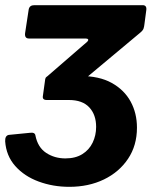

<svg xmlns="http://www.w3.org/2000/svg" viewBox="-33 -550 604 743"><path d="M235 173Q172 173 116.5 152.5Q61 132 26 92.5Q-9 53 -13 -3Q-14 -25 1 -28L82 -36Q102 -39 104 -26Q113 20 145.5 41.5Q178 63 220 63Q259 63 285.5 46.5Q312 30 325.5 2Q339 -26 339 -59Q339 -106 312.5 -134.5Q286 -163 234 -163H148Q130 -163 133 -179L142 -244Q144 -256 160 -256H277Q351 -256 399.5 -229Q448 -202 472.5 -157Q497 -112 497 -56Q497 13 462.5 64.5Q428 116 369 144.5Q310 173 235 173ZM223 -184 148 -253 304 -388Q310 -394 308 -397.5Q306 -401 298 -401H79Q62 -401 64 -421L78 -513Q81 -530 100 -530H519Q536 -530 533 -510L526 -457Q525 -447 522.5 -439.5Q520 -432 509 -423Z"/></svg>

Font: Libre Franklin ExtraBold
Style: Italic
Weight: 800
Italic angle: -8°
Designer: Pablo Impallari, Rodrigo Fuenzalida, Nhung Nguyen
Foundry: Impallari Type
Version: Version 3.000